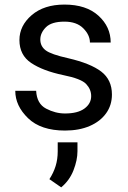

<svg xmlns="http://www.w3.org/2000/svg" viewBox="-20 -558 556 835"><path d="M376.5 -140.1Q376.5 -169.4 354.7 -192.6Q333 -215.8 254.9 -231.4Q166.5 -250 115.5 -284.2Q64.5 -318.4 64.5 -383.8Q64.5 -446.3 117.9 -492.2Q171.4 -538.1 260.3 -538.1Q355 -538.1 408.2 -489.7Q461.4 -441.4 461.4 -373H371.1Q371.1 -405.8 342.3 -434.8Q313.5 -463.9 260.3 -463.9Q204.1 -463.9 179.7 -439.5Q155.3 -415 155.3 -386.2Q155.3 -356.9 178.7 -339.1Q202.1 -321.3 276.9 -304.7Q374 -282.2 420.4 -246.6Q466.8 -210.9 466.8 -147Q466.8 -100.6 441.4 -65.2Q416 -29.8 370.1 -10Q324.2 9.8 262.7 9.8Q157.7 9.8 102.1 -43.9Q46.4 -97.7 46.4 -163.1H137.2Q140.1 -106.9 180.4 -85.7Q220.7 -64.5 262.7 -64.5Q317.9 -64.5 347.2 -85.9Q376.5 -107.4 376.5 -140.1ZM316.9 61V99.6Q316.9 138.2 299.6 182.6Q282.2 227.1 246.1 256.8L194.8 221.2Q212.9 193.4 221.9 164.1Q231 134.8 231 100.6V61Z"/></svg>

Font: RobotoDEMO
Style: Regular
Weight: 400
Designer: Christian Robertson
Foundry: Google
Version: Version 2.136